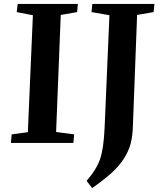

<svg xmlns="http://www.w3.org/2000/svg" viewBox="-20 -734 829 986"><path d="M123 -55.2 148.9 -655.8 65.9 -671.9 70.8 -713.9H379.9L376 -671.9L292 -657.2L268.1 -56.2L360.8 -43.9L356.9 0H36.1L40 -43.9ZM517.1 -76.2 542 -655.8 450.2 -671.9 454.1 -713.9H772.9L769 -671.9L684.1 -657.2L662.1 -78.1Q660.2 -30.8 650.6 4.9Q641.1 40.5 617.9 77.9Q594.7 115.2 555.2 151.9Q515.6 188.5 453.1 231.9L424.8 194.8Q477.1 134.3 494.9 80.1Q512.7 25.9 517.1 -76.2Z"/></svg>

Font: Literata SemiBold
Style: Italic
Weight: 650
Italic angle: -2.39999°
Designer: Latin by Veronika Burian and Jose Scaglione. Greek by Irene Vlachou. Cyrillic by Vera Evstafieva
Foundry: TypeTogether
Version: Version 3.021